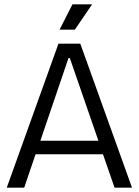

<svg xmlns="http://www.w3.org/2000/svg" viewBox="-20 -860 636 880"><path d="M11 0 248 -660H348L585 0H505L452 -153H143L91 0ZM294 -594 165 -215H431L300 -594ZM323 -724H253L312 -840H402Z"/></svg>

Font: Bricolage Grotesque 96pt Light
Style: Regular
Weight: 300
Designer: Mathieu Triay
Foundry: Atelier Triay
Version: Version 1.001; ttfautohint (v1.8.4.7-5d5b);gftools[0.9.33.de